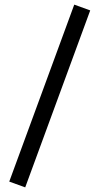

<svg xmlns="http://www.w3.org/2000/svg" viewBox="-20 -760 430 830"><path d="M20 25 301 -740 370 -715 89 50Z"/></svg>

Font: Oxanium
Style: Regular
Weight: 400
Designer: Severin Meyer
Version: Version 1.001